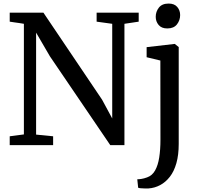

<svg xmlns="http://www.w3.org/2000/svg" viewBox="-20 -814 1124 1077"><path d="M34.5 0V-49.5L114 -60V-680.5Q101 -683 87.5 -684.8Q74 -686.5 61 -688.5Q48 -690.5 34.5 -692.5V-743H223.5L552.5 -255L609.5 -149.5V-680.5L522 -692.5V-743H758V-692.5L678 -680.5V0H598.5L260 -498L182.5 -631V-59L278 -49.5V0ZM813.5 243Q806.5 243.5 793.8 243.2Q781 243 769.8 242Q758.5 241 755 239L750 191.5Q757 192 772.2 189.8Q787.5 187.5 805 181Q834 171 850.2 141.8Q866.5 112.5 873.2 68.8Q880 25 880 -30L879.5 -474.5L802.5 -493V-549.5L958.5 -567.5H960.5L982.5 -550V-7Q982.5 55 969.5 101Q956.5 147 932.8 177.5Q909 208 878.5 224.2Q848 240.5 813.5 243ZM918 -654.5Q886 -654.5 869.8 -674Q853.5 -693.5 853.5 -719.5Q853.5 -748.5 871.2 -771.2Q889 -794 925.5 -794H926.5Q958 -794 974.2 -775Q990.5 -756 990.5 -729.5Q990.5 -700.5 972.8 -677.5Q955 -654.5 919 -654.5Z"/></svg>

Font: Merriweather Light 18pt
Style: Regular
Weight: 400
Version: Version 2.100